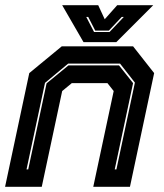

<svg xmlns="http://www.w3.org/2000/svg" viewBox="-22 -718 632 738"><path d="M-2.5 0 90.5 -437 215.5 -540H489.5L570.5 -437L477.5 0H336.5L415 -368L391 -398.5H254L217 -368L138.5 0ZM80 -67H86.5L157 -397.5L241 -466.5H435.5L489.5 -398.5L419 -67H425.5L496.5 -400.5L439.5 -473.5H240L151 -399.5ZM299 -556 217 -698H355.5L380.5 -644L428.5 -698H567L425 -556ZM339.5 -595H399L454 -653H446L396.5 -600.5H344L317 -653H309.5Z"/></svg>

Font: Tourney Thin ExtraBold
Style: Italic
Weight: 800
Italic angle: -12°
Version: Version 1.015